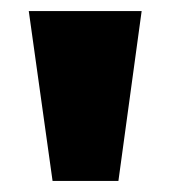

<svg xmlns="http://www.w3.org/2000/svg" viewBox="-20 -725 308 347"><path d="M75 -398 32 -705H236L194 -398Z"/></svg>

Font: Nunito Sans 12pt Black
Style: Regular
Weight: 900
Designer: Vernon Adams
Foundry: Vernon Adams
Version: Version 3.101;gftools[0.9.27]